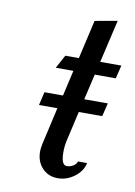

<svg xmlns="http://www.w3.org/2000/svg" viewBox="-73 -649 499 708"><g transform="rotate(10 176.0 -295.0)"><path d="M202.1 -134.8Q196.8 -111.3 196.8 -88.9Q196.8 -40 217.8 -40Q231.4 -40 242.4 -47.1Q253.4 -54.2 255.9 -64H290Q283.7 -33.2 255.1 -11.7Q226.6 9.8 192.9 9.8Q157.2 9.8 134.5 -14.4Q111.8 -38.6 111.8 -76.2Q111.8 -86.9 115.2 -104L147 -244.1H78.1L89.8 -293.9H159.2L181.2 -390.1H115.2L142.1 -439.9H192.9L226.1 -585L310.1 -600.1L272.9 -439.9H352.1L339.8 -390.1H261.2L238.8 -293.9H327.1L314.9 -244.1H227.1Z"/></g></svg>

Font: Pfennig
Style: Italic
Weight: 500
Italic angle: -13°
Version: Version 20120410 ; ttfautohint (v0.8)